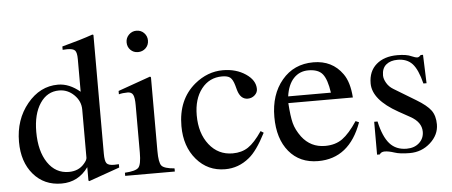

<svg xmlns="http://www.w3.org/2000/svg" viewBox="-48 -793 2151 913"><g transform="rotate(-5 1027.5 -336.5)"><path d="M491 -42 344 10 340 7V-57Q292 10 212 10Q129 10 78 -49.5Q27 -109 27 -205Q27 -311 88 -385.5Q149 -460 235 -460Q289 -460 340 -417V-573Q340 -604 331 -614Q322 -624 294 -624Q280 -624 272 -623V-639Q363 -663 419 -683L424 -681V-114Q424 -79 432.5 -68Q441 -57 468 -57Q474 -57 491 -58ZM340 -102V-332Q340 -372 309.5 -402Q279 -432 238 -432Q181 -432 147 -381Q113 -330 113 -245Q113 -153 150.5 -97.5Q188 -42 251 -42Q298 -42 325 -74Q340 -91 340 -102Z M680 -632Q680 -610 665 -595.5Q650 -581 628 -581Q607 -581 592.5 -595.5Q578 -610 578 -632Q578 -653 593 -668Q608 -683 629 -683Q651 -683 665.5 -668Q680 -653 680 -632ZM753 0H516V-15Q568 -18 581.5 -33Q595 -48 595 -104V-331Q595 -366 588 -380Q581 -394 562 -394Q538 -394 520 -389V-405L675 -460L679 -456V-105Q679 -49 691.5 -34Q704 -19 753 -15Z M1176 -156 1190 -147Q1147 -63 1108 -32Q1057 10 993 10Q910 10 856.5 -52.5Q803 -115 803 -212Q803 -339 887 -409Q949 -460 1022 -460Q1085 -460 1130.5 -429.5Q1176 -399 1176 -357Q1176 -340 1162 -327.5Q1148 -315 1129 -315Q1094 -315 1081 -361L1075 -383Q1067 -411 1055 -421Q1043 -431 1016 -431Q955 -431 917.5 -383Q880 -335 880 -257Q880 -171 923 -116.5Q966 -62 1035 -62Q1078 -62 1109 -82.5Q1140 -103 1176 -156Z M1630 -164 1646 -157Q1586 10 1437 10Q1349 10 1298 -51.5Q1247 -113 1247 -217Q1247 -324 1304 -392Q1361 -460 1454 -460Q1544 -460 1593 -391Q1622 -351 1627 -277H1319Q1323 -214 1331.5 -181Q1340 -148 1365 -114Q1407 -59 1476 -59Q1525 -59 1558.5 -83Q1592 -107 1630 -164ZM1321 -309H1525Q1516 -372 1495.5 -398Q1475 -424 1427 -424Q1385 -424 1357 -394.5Q1329 -365 1321 -309Z M1822 -301 1926 -238Q1976 -208 1995 -182Q2014 -156 2014 -115Q2014 -65 1972.5 -27.5Q1931 10 1874 10Q1827 10 1801 1Q1774 -8 1755 -8Q1738 -8 1731 4H1718V-153H1734Q1750 -80 1780 -46Q1810 -12 1861 -12Q1898 -12 1921 -33Q1944 -54 1944 -86Q1944 -132 1891 -161L1837 -191Q1717 -258 1717 -336Q1717 -394 1754.5 -426.5Q1792 -459 1855 -459Q1899 -459 1922 -448Q1940 -440 1950 -440Q1957 -440 1966 -450H1977L1982 -314H1967Q1950 -382 1924.5 -409.5Q1899 -437 1854 -437Q1820 -437 1799.5 -420Q1779 -403 1779 -369Q1779 -352 1790.5 -332.5Q1802 -313 1822 -301Z"/></g></svg>

Font: STIX
Style: Regular
Weight: 400
Designer: MicroPress Inc., with final additions and corrections provided by Coen Hoffman, Elsevier (retired)
Version: Version 1.1.1